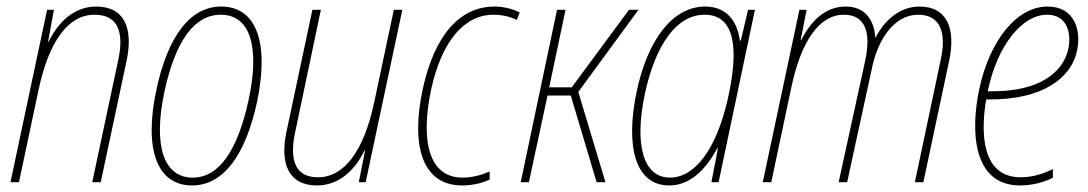

<svg xmlns="http://www.w3.org/2000/svg" viewBox="-20 -557 3327 587"><path d="M12 0H38L98 -283C130 -432 189 -512 269 -512C342 -512 359 -457 342 -376L262 0H288L367 -371C388 -470 361 -537 274 -537C206 -537 157 -488 129 -430H127L145 -527H124Z M567 10C662 10 730 -80 766 -246C804 -429 763 -537 656 -537C562 -537 493 -447 458 -282C419 -99 461 10 567 10ZM569 -14C481 -14 447 -110 483 -278C517 -434 575 -512 655 -512C743 -512 776 -418 740 -251C706 -95 649 -14 569 -14Z M949 10C1017 10 1066 -38 1094 -96H1096L1077 0H1098L1210 -527H1184L1124 -244C1092 -94 1032 -15 952 -15C881 -15 865 -70 882 -151L961 -527H935L856 -155C835 -57 862 10 949 10Z M1393 10C1426 10 1456 2 1477 -8V-33C1451 -21 1421 -14 1394 -14C1291 -14 1265 -126 1298 -283C1331 -434 1401 -512 1489 -512C1514 -512 1541 -506 1560 -496L1569 -519C1547 -530 1519 -537 1492 -537C1386 -537 1309 -450 1273 -287C1235 -113 1270 10 1393 10Z M1572 0H1597L1654 -265H1725L1804 0H1831L1748 -276L1932 -527H1903L1728 -290H1659L1709 -527H1683Z M2026 10C2086 10 2135 -33 2173 -104H2175L2155 0H2177L2288 -527H2267L2245 -433H2242C2235 -486 2206 -537 2136 -537C2035 -537 1959 -433 1926 -275C1891 -105 1924 10 2026 10ZM2028 -14C1947 -14 1918 -114 1952 -272C1984 -419 2048 -512 2134 -512C2227 -512 2240 -410 2205 -254C2169 -97 2103 -14 2028 -14Z M2312 0H2338L2400 -293C2430 -432 2485 -512 2560 -512C2628 -512 2643 -454 2625 -371L2544 0H2570L2647 -354C2664 -433 2712 -512 2787 -512C2856 -512 2874 -456 2856 -374L2777 0H2803L2882 -372C2902 -468 2877 -537 2791 -537C2729 -537 2682 -492 2657 -442H2656C2652 -499 2623 -537 2565 -537C2504 -537 2459 -493 2430 -435H2428L2446 -527H2424Z M3099 10C3137 10 3176 -1 3199 -14V-40C3172 -27 3139 -15 3101 -15C2980 -15 2978 -152 2995 -253H3009C3163 -253 3255 -315 3273 -403C3286 -463 3266 -537 3183 -537C3087 -537 3005 -431 2974 -285C2948 -164 2950 10 3099 10ZM3001 -283C3029 -416 3104 -512 3181 -512C3245 -512 3256 -452 3246 -407C3230 -334 3155 -278 3017 -278H3000C3000 -279 3000 -281 3001 -283Z"/></svg>

Font: Noto Sans Condensed Thin
Style: Italic
Weight: 100
Width: 3
Italic angle: -12°
Designer: Monotype Design Team
Foundry: Monotype Imaging Inc.
Version: Version 2.013